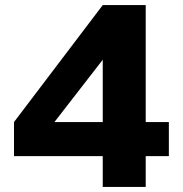

<svg xmlns="http://www.w3.org/2000/svg" viewBox="-20 -735 721 755"><path d="M553 0H384V-121H35V-255L384 -715H553V-255H644V-121H553ZM384 -500 194 -255H384Z"/></svg>

Font: Wix Madefor Display ExtraBold
Style: Regular
Weight: 800
Designer: Dalton Maag Ltd
Foundry: Dalton Maag Ltd
Version: Version 3.100